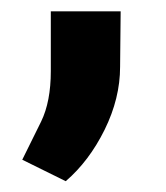

<svg xmlns="http://www.w3.org/2000/svg" viewBox="-20 -142 298 345"><path d="M196.8 -121.6 195.8 -22Q195.8 34.7 168 91.1Q140.1 147.5 98.1 183.6L20 145Q36.6 111.8 54 76.2Q71.3 40.5 71.3 -14.2V-121.6Z"/></svg>

Font: Vazirmatn UI ExtraBold
Style: Regular
Weight: 800
Designer: Saber Rastikerdar
Foundry: Saber Rastikerdar
Version: Version 33.003